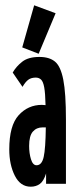

<svg xmlns="http://www.w3.org/2000/svg" viewBox="-20 -694 290 725"><path d="M96 11Q57 11 36 -30.5Q15 -72 15 -130Q15 -220 50.5 -259Q86 -298 138 -298Q145 -298 152 -297Q151 -342 147 -364Q143 -386 135 -393.5Q127 -401 115 -401Q98 -401 87 -393Q76 -385 65 -366L28 -420Q41 -443 64 -461Q87 -479 129 -479Q166 -479 187.5 -461.5Q209 -444 219 -393Q229 -342 229 -243V0H154V-39Q145 -10 130.5 0.5Q116 11 96 11ZM90 -143Q90 -115 97 -92.5Q104 -70 118 -70Q138 -70 145 -101.5Q152 -133 153 -213Q150 -213 147 -213Q144 -213 141 -213Q118 -213 104 -197Q90 -181 90 -143ZM126 -491 64 -515 109 -674 190 -644Z"/></svg>

Font: Inconsolata UltraCondensed ExtraBold
Style: Regular
Weight: 800
Width: 1
Monospace: yes
Designer: Raph Levien, Cyreal, Brenton Simpson
Foundry: Raph Levien, Cyreal, Google
Version: Version 3.001; ttfautohint (v1.8.2.53-6de2)